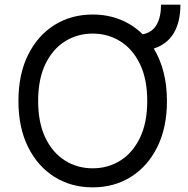

<svg xmlns="http://www.w3.org/2000/svg" viewBox="-20 -800 814 830"><path d="M676.1 -779.8H759.9Q759.9 -705.3 731.2 -657Q702.4 -608.7 644.9 -590.2Q672.2 -545.1 687 -488.1Q701.7 -431.1 701.7 -363.6Q701.7 -248.6 660.2 -164.8Q618.6 -81 546.2 -35.5Q473.7 9.9 380.7 9.9Q287.6 9.9 215.2 -35.5Q142.8 -81 101.2 -164.8Q59.7 -248.6 59.7 -363.6Q59.7 -478.7 101.2 -562.5Q142.8 -646.3 215.2 -691.8Q287.6 -737.2 380.7 -737.2Q445 -737.2 500 -715.2Q555 -693.2 596.9 -651.6Q637.8 -659.8 657 -693Q676.1 -726.2 676.1 -779.8ZM616.5 -363.6Q616.5 -458.1 585 -523.1Q553.6 -588.1 500.2 -621.4Q446.7 -654.8 380.7 -654.8Q314.6 -654.8 261.2 -621.4Q207.7 -588.1 176.3 -523.1Q144.9 -458.1 144.9 -363.6Q144.9 -269.2 176.3 -204.2Q207.7 -139.2 261.2 -105.8Q314.6 -72.4 380.7 -72.4Q446.7 -72.4 500.2 -105.8Q553.6 -139.2 585 -204.2Q616.5 -269.2 616.5 -363.6Z"/></svg>

Font: Inter Zeller
Style: Regular
Weight: 400
Designer: Rasmus Andersson; Joe Bland
Foundry: zeller
Version: Version 3.015;git-dec3a8cb1